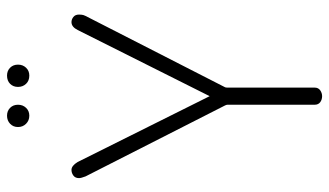

<svg xmlns="http://www.w3.org/2000/svg" viewBox="-220 -740 959 560"><g transform="rotate(-90 260.0 -459.5)"><path d="M235 -276Q235 -279 233 -283L26 -690Q21 -703 21 -709Q21 -720 28.5 -725.5Q36 -731 45 -731Q57 -731 68 -713L260 -328L453 -713Q462 -731 476 -731Q484 -731 491 -725.5Q498 -720 498 -709Q498 -706 497.5 -701Q497 -696 494 -690L286 -283Q285 -281 285 -276V-22Q285 -11 277 -5.5Q269 0 260 0Q250 0 242.5 -5.5Q235 -11 235 -22ZM203 -919Q217 -919 226 -910Q235 -901 235 -887Q235 -873 226 -863.5Q217 -854 203 -854Q189 -854 179.5 -863.5Q170 -873 170 -887Q170 -901 179.5 -910Q189 -919 203 -919ZM320 -919Q334 -919 343 -910Q352 -901 352 -887Q352 -873 343 -863.5Q334 -854 320 -854Q305 -854 296 -863.5Q287 -873 287 -887Q287 -901 296 -910Q305 -919 320 -919Z"/></g></svg>

Font: AkaAcidDosis
Style: Light
Weight: 300
Designer: Edgar Tolentino, Pablo Impallari, Igino Marini, Aka-Acid
Foundry: Edgar Tolentino, Pablo Impallari, Igino Marini, Aka-Acid
Version: Version 1.007